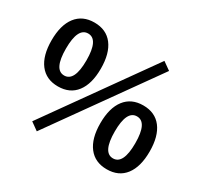

<svg xmlns="http://www.w3.org/2000/svg" viewBox="-153 -921 1194 1140"><g transform="rotate(30 444.0 -350.5)"><path d="M195.3 -273.4Q114.3 -273.4 70.3 -330.6Q26.4 -387.7 26.4 -492.2Q26.4 -596.7 70.3 -653.8Q114.3 -710.9 195.3 -710.9Q276.9 -710.9 320.6 -653.8Q364.3 -596.7 364.3 -492.2Q364.3 -387.7 320.6 -330.6Q276.9 -273.4 195.3 -273.4ZM195.3 -348.1Q265.6 -348.1 265.6 -492.2Q265.6 -635.7 195.3 -635.7Q125 -635.7 125 -492.2Q125 -348.1 195.3 -348.1ZM220.7 20 167.5 -18.1 668 -721.2 721.7 -683.1ZM692.4 7.8Q611.3 7.8 567.4 -49.3Q523.4 -106.4 523.4 -210.9Q523.4 -315.4 567.4 -372.6Q611.3 -429.7 692.4 -429.7Q773.9 -429.7 817.6 -372.6Q861.3 -315.4 861.3 -210.9Q861.3 -106.4 817.6 -49.3Q773.9 7.8 692.4 7.8ZM692.4 -66.9Q762.7 -66.9 762.7 -210.9Q762.7 -354.5 692.4 -354.5Q622.1 -354.5 622.1 -210.9Q622.1 -66.9 692.4 -66.9Z"/></g></svg>

Font: Schibsted Grotesk SemiBold
Style: Regular
Weight: 600
Designer: Bakken & Baeck AS, Henrik Kongsvoll
Foundry: Schibsted ASA
Version: Version 1.100;gftools[0.9.25]